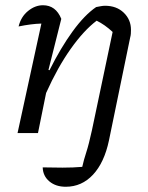

<svg xmlns="http://www.w3.org/2000/svg" viewBox="-20 -508 564 733"><path d="M47 0 138 -418Q100 -417 51 -407Q60 -444 87 -466Q114 -488 144 -488Q193 -488 214 -436L165 -241L169 -240Q212 -326 257.5 -388.5Q303 -451 347 -481Q357 -483 365.5 -484.5Q374 -486 381 -486Q425 -486 452.5 -459.5Q480 -433 480 -394Q480 -386 479.5 -379Q479 -372 477 -365L396 28Q378 113 335 159Q292 205 231 205Q193 205 168.5 184.5Q144 164 143 131Q177 132 218.5 132Q260 132 294 129Q300 102 309.5 73Q319 44 331 -11L410 -386Q380 -414 349 -429Q300 -392 250 -321.5Q200 -251 156 -153L125 0Z"/></svg>

Font: Piazzolla
Style: Italic
Weight: 400
Italic angle: -11.3°
Designer: Juan Pablo del Peral
Foundry: Huerta Tipografica
Version: Version 1.330